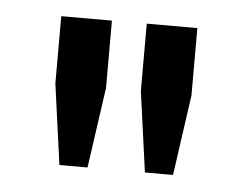

<svg xmlns="http://www.w3.org/2000/svg" viewBox="-32 -798 408 319"><g transform="rotate(5 172.0 -638.5)"><path d="M143.1 -649.4 124 -515.1H77.1L58.6 -649.4V-761.7H143.1ZM285.6 -649.4 266.6 -515.1H219.7L201.2 -649.4V-761.7H285.6Z"/></g></svg>

Font: Ufes Sans
Style: Regular
Weight: 400
Designer: Ricardo Esteves, Filipe Motta, Cassio Ferreira, Ana Quintelato & Breno Mello
Foundry: ProDesignUfes - Ricardo Esteves, Filipe Motta, Cassio Ferreira, Ana Quintelato & Breno Mello (This is a derivative work,
Version: Version 2.0